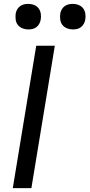

<svg xmlns="http://www.w3.org/2000/svg" viewBox="-20 -971 462 991"><path d="M46 0 167 -735H263L142 0ZM356 -819Q340 -819 325.5 -825Q311 -831 302 -842.5Q293 -854 291 -869.5Q289 -885 291 -901Q293 -912 298.5 -922Q304 -932 313.5 -939Q323 -946 334 -948.5Q345 -951 356 -951Q372 -951 386.5 -945Q401 -939 409.5 -927.5Q418 -916 420.5 -900.5Q423 -885 420 -869Q418 -858 412.5 -848Q407 -838 398 -831Q389 -824 378 -821.5Q367 -819 356 -819ZM126 -819Q110 -819 95.5 -825Q81 -831 72 -842.5Q63 -854 61 -869.5Q59 -885 61 -901Q63 -912 68.5 -922Q74 -932 83.5 -939Q93 -946 104 -948.5Q115 -951 126 -951Q142 -951 156.5 -945Q171 -939 179.5 -927.5Q188 -916 190.5 -900.5Q193 -885 190 -869Q188 -858 182.5 -848Q177 -838 168 -831Q159 -824 148 -821.5Q137 -819 126 -819Z"/></svg>

Font: Iosevka Aile Medium
Style: Italic
Weight: 500
Italic angle: -9°
Designer: Belleve Invis
Foundry: Belleve Invis
Version: Version 31.1.0; ttfautohint (v1.8.4)